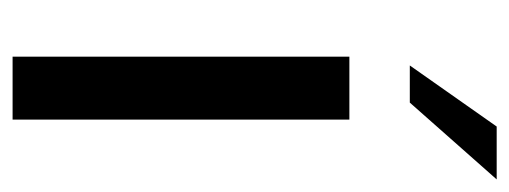

<svg xmlns="http://www.w3.org/2000/svg" viewBox="-272 -537 809 305"><g transform="rotate(90 132.5 -384.5)"><path d="M70 0V-535H170V0ZM84 -631 181 -769H265L143 -631Z"/></g></svg>

Font: Exo Thin Medium
Style: Regular
Weight: 500
Version: Version 2.000